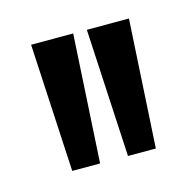

<svg xmlns="http://www.w3.org/2000/svg" viewBox="-50 -725 328 326"><g transform="rotate(-15 114.5 -562.5)"><path d="M41 -450 29 -675H103L90 -450ZM139 -450 127 -675H201L188 -450Z"/></g></svg>

Font: Bricolage Grotesque 48pt Condensed ExtraBold Light
Style: Regular
Weight: 300
Version: Version 1.000;gftools[0.9.30]